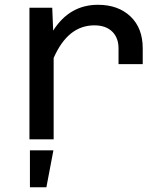

<svg xmlns="http://www.w3.org/2000/svg" viewBox="-20 -582 690 802"><path d="M103 0V-549.8H198.2L202.1 -454.1Q270.5 -562 389.2 -562Q473.6 -562 524.9 -513.4Q576.2 -464.8 576.2 -379.9V-314H475.1V-379.9Q475.1 -424.3 448.5 -450.2Q421.9 -476.1 374 -476.1Q263.7 -476.1 204.1 -339.8V0ZM105 200.2V45.9H203.1L173.8 200.2Z"/></svg>

Font: Azeret Mono
Style: Regular
Weight: 400
Designer: Martin Vácha
Foundry: Displaay
Version: Version 1.002